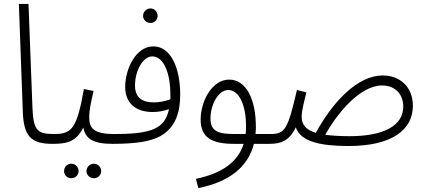

<svg xmlns="http://www.w3.org/2000/svg" viewBox="-20 -727 2165 977"><path d="M247 5C271 5 281 -7 281 -21C281 -34 274 -45 254 -45C165 -45 150 -68 145 -182L125 -707H76L96 -161C100 -35 136 5 247 5Z M458 180C478 180 495 164 495 144C495 123 478 106 458 106C437 106 420 123 420 144C420 164 437 180 458 180ZM343 180C363 180 380 164 380 144C380 123 363 106 343 106C322 106 306 123 306 144C306 164 322 180 343 180Z M247 5C324 5 368 -7 404 -78C414 -23 451 5 552 5C577 5 586 -7 586 -21C586 -34 579 -45 559 -45C448 -45 434 -82 434 -131C434 -169 444 -210 456 -264L407 -274C371 -73 347 -45 254 -45Z M746 -610C766 -610 782 -627 782 -646C782 -667 766 -684 746 -684C725 -684 708 -667 708 -646C708 -627 725 -610 746 -610Z M552 5C667 5 754 -6 807 -41C874 -85 897 -157 897 -245C897 -378 851 -491 760 -491C673 -491 617 -379 617 -284C617 -204 669 -157 757 -157C780 -157 813 -161 840 -172C829 -118 804 -91 772 -75C722 -48 634 -45 559 -45ZM667 -292C667 -367 707 -440 755 -440C817 -440 847 -344 847 -250C847 -240 847 -231 847 -222C822 -212 791 -206 763 -206C710 -206 667 -225 667 -292Z M989 230C1146 199 1242 123 1272 5H1351C1370 5 1384 -3 1384 -21C1384 -38 1374 -45 1357 -45H1280C1281 -55 1282 -66 1282 -77C1283 -225 1231 -322 1146 -322C1061 -322 1001 -215 1001 -118C1001 -25 1061 5 1171 5H1220C1188 105 1098 158 977 183ZM1180 -45C1096 -45 1051 -54 1051 -125C1051 -195 1092 -269 1141 -269C1195 -269 1233 -196 1232 -79C1232 -67 1231 -55 1230 -45Z M1753 16C1976 16 2081 -67 2081 -189C2081 -284 2016 -343 1927 -343C1801 -343 1675 -212 1587 -51C1535 -67 1515 -94 1515 -134C1515 -164 1529 -216 1539 -257L1491 -269C1445 -71 1431 -45 1357 -45L1350 5C1407 5 1451 -8 1485 -79C1510 -6 1611 16 1753 16ZM1924 -292C1992 -292 2032 -247 2032 -185C2032 -87 1932 -34 1759 -34C1709 -34 1668 -37 1635 -41C1696 -151 1812 -292 1924 -292Z"/></svg>

Font: Noto Sans Arabic Cond Light
Style: Regular
Weight: 300
Width: 3
Designer: Monotype Design Team, Nadine Chahine, Nizar Qandah and Khaled Hosny
Foundry: Monotype Imaging Inc.
Version: Version 2.012